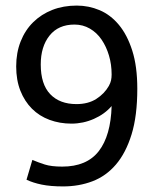

<svg xmlns="http://www.w3.org/2000/svg" viewBox="-20 -659 557 688"><path d="M206 9Q161 9 129.5 2.5Q98 -4 75 -15L96 -86Q117 -77 140.5 -69.5Q164 -62 203 -62Q291 -62 334 -117.5Q377 -173 380 -279Q355 -250 316.5 -233Q278 -216 236 -216Q194 -216 157.5 -229.5Q121 -243 94.5 -269.5Q68 -296 53 -334Q38 -372 38 -421Q38 -470 54 -510.5Q70 -551 99 -579.5Q128 -608 167.5 -623.5Q207 -639 255 -639Q298 -639 337 -622.5Q376 -606 406 -570Q436 -534 454 -477.5Q472 -421 472 -341Q472 -244 451.5 -177.5Q431 -111 395.5 -69.5Q360 -28 311.5 -9.5Q263 9 206 9ZM380 -392Q380 -428 370.5 -460Q361 -492 344 -517Q327 -542 302 -556.5Q277 -571 247 -571Q189 -571 157.5 -531.5Q126 -492 126 -428Q126 -357 160 -321.5Q194 -286 254 -286Q296 -286 325 -304.5Q354 -323 370 -351Q376 -362 378 -371.5Q380 -381 380 -392Z"/></svg>

Font: Ek Mukta
Style: Regular
Weight: 400
Designer: Girish Dalvi and Yashodeep Gholap
Foundry: Ek Type
Version: Version 2.538;PS 1.001;hotconv 16.6.51;makeotf.lib2.5.65220;